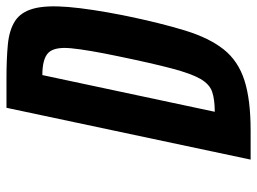

<svg xmlns="http://www.w3.org/2000/svg" viewBox="-118 -656 775 578"><g transform="rotate(-90 269.0 -367.5)"><path d="M77 0H164.5Q258 0 316 -18.8Q374 -37.5 408.5 -80.8Q443 -124 465.5 -197Q488 -270 510.5 -378.5Q531 -482.5 536.5 -549.2Q542 -616 531.5 -654Q521 -692 494.2 -709.2Q467.5 -726.5 424.2 -730.8Q381 -735 321 -735H233ZM221 -108 331.5 -627Q381 -627 399 -608.5Q417 -590 412.2 -540.5Q407.5 -491 388 -398Q367 -296.5 351.5 -237.8Q336 -179 320 -151.2Q304 -123.5 281 -115.8Q258 -108 221 -108ZM381 -364 387.5 -395.5Q386 -388 384.2 -380Q382.5 -372 381 -364ZM513 -391.5Q511.5 -384.5 510.5 -378.5Q509 -373 508 -367Z"/></g></svg>

Font: League Gothic SemiExpanded Italic
Style: Regular
Weight: 400
Width: 6
Designer: The League of Moveable Type
Version: Version 1.600; ttfautohint (v1.8.3)